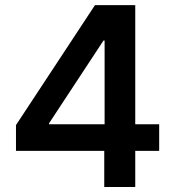

<svg xmlns="http://www.w3.org/2000/svg" viewBox="-20 -748 699 768"><path d="M43.9 -144.5V-247.6L359.9 -727.5H444.3V-585.9H394L176.3 -254.9V-251H616.7V-144.5ZM397 0V-175.8L398.4 -222.7V-727.5H521V0Z"/></svg>

Font: Inter 20pt SemiBold
Style: Regular
Weight: 600
Version: Version 4.001;git-66647c0bb